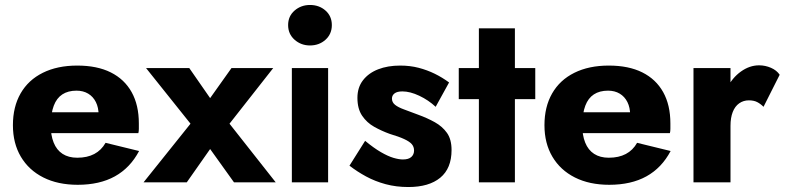

<svg xmlns="http://www.w3.org/2000/svg" viewBox="-20 -734 3164 773"><path d="M293 10Q381 10 442.5 -24Q504 -58 540 -126L405 -159Q388 -129 359.5 -114Q331 -99 291 -99Q256 -99 232 -114.5Q208 -130 196 -160Q184 -190 184 -232Q185 -278 196.5 -308.5Q208 -339 231 -354Q254 -369 288 -369Q315 -369 335 -357Q355 -345 366 -323Q377 -301 377 -271Q377 -264 373.5 -253.5Q370 -243 365 -236L401 -282H117V-198H537Q539 -205 539 -215.5Q539 -226 539 -237Q539 -311 510 -363Q481 -415 426 -442.5Q371 -470 291 -470Q211 -470 152.5 -441Q94 -412 63 -358Q32 -304 32 -230Q32 -157 64 -103Q96 -49 154.5 -19.5Q213 10 293 10Z M912 -460 826 -339 742 -460H568L747 -236L558 0H732L826 -134L922 0H1090L904 -236L1080 -460Z M1140 -633Q1140 -597 1166 -574Q1192 -551 1228 -551Q1265 -551 1290.5 -574Q1316 -597 1316 -633Q1316 -669 1290.5 -691.5Q1265 -714 1228 -714Q1192 -714 1166 -691.5Q1140 -669 1140 -633ZM1155 -460V0H1301V-460Z M1450 -167 1387 -67Q1418 -43 1454 -23.5Q1490 -4 1532.5 7.5Q1575 19 1624 19Q1707 19 1752.5 -18.5Q1798 -56 1798 -130Q1798 -173 1779.5 -199Q1761 -225 1730.5 -242Q1700 -259 1664 -272Q1630 -285 1606.5 -293.5Q1583 -302 1570.5 -312Q1558 -322 1558 -337Q1558 -350 1568.5 -358Q1579 -366 1600 -366Q1631 -366 1668 -348.5Q1705 -331 1734 -304L1788 -402Q1761 -422 1730.5 -437Q1700 -452 1665.5 -461Q1631 -470 1591 -470Q1541 -470 1502.5 -455Q1464 -440 1441.5 -411Q1419 -382 1419 -340Q1419 -296 1438 -268Q1457 -240 1486.5 -223.5Q1516 -207 1549 -195Q1586 -184 1607.5 -174Q1629 -164 1638 -153.5Q1647 -143 1647 -128Q1647 -112 1636 -102Q1625 -92 1602 -92Q1586 -92 1564 -98.5Q1542 -105 1513.5 -121.5Q1485 -138 1450 -167Z M1827 -460V-335H2135V-460ZM1908 -620V0H2053V-620Z M2433 10Q2521 10 2582.5 -24Q2644 -58 2680 -126L2545 -159Q2528 -129 2499.5 -114Q2471 -99 2431 -99Q2396 -99 2372 -114.5Q2348 -130 2336 -160Q2324 -190 2324 -232Q2325 -278 2336.5 -308.5Q2348 -339 2371 -354Q2394 -369 2428 -369Q2455 -369 2475 -357Q2495 -345 2506 -323Q2517 -301 2517 -271Q2517 -264 2513.5 -253.5Q2510 -243 2505 -236L2541 -282H2257V-198H2677Q2679 -205 2679 -215.5Q2679 -226 2679 -237Q2679 -311 2650 -363Q2621 -415 2566 -442.5Q2511 -470 2431 -470Q2351 -470 2292.5 -441Q2234 -412 2203 -358Q2172 -304 2172 -230Q2172 -157 2204 -103Q2236 -49 2294.5 -19.5Q2353 10 2433 10Z M2921 -460H2772V0H2921ZM3054 -304 3119 -433Q3107 -451 3084 -461Q3061 -471 3036 -471Q2998 -471 2963 -446Q2928 -421 2906.5 -378Q2885 -335 2885 -280L2921 -227Q2921 -260 2930 -283Q2939 -306 2956 -318Q2973 -330 2995 -330Q3015 -330 3028.5 -323Q3042 -316 3054 -304Z"/></svg>

Font: Glinicke Jost Bold
Style: Bold
Weight: 700
Version: Version 3.710